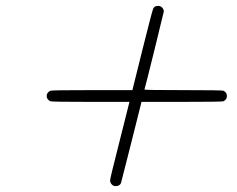

<svg xmlns="http://www.w3.org/2000/svg" viewBox="-20 -577 807 654"><path d="M374 57Q366 57 360.5 51Q355 45 355 37Q355 31 388 -99L421 -230H288Q155 -230 152 -232Q139 -238 139 -250Q139 -262 152 -268Q155 -270 293 -270H431L465 -407Q499 -543 502 -548Q506 -557 519 -557Q527 -557 532.5 -551Q538 -545 538 -538Q538 -536 506.5 -408.5Q475 -281 472 -272Q472 -270 604 -270Q737 -270 741 -268Q753 -262 753 -250Q753 -238 741 -232Q737 -230 599 -230H462L461 -226Q461 -224 427 -90.5Q393 43 392 47Q387 57 374 57Z"/></svg>

Font: MathJax_Main
Style: Italic
Weight: 400
Version: Version 1.1